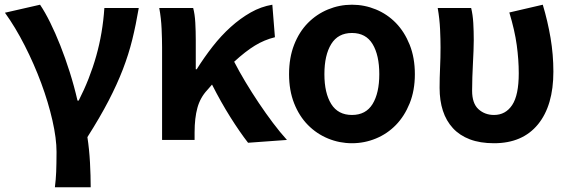

<svg xmlns="http://www.w3.org/2000/svg" viewBox="-20 -594 2421 815"><path d="M213 201Q215 183 216.5 167.5Q218 152 218.5 135.5Q219 119 219.5 98.5Q220 78 220 51Q220 -6 202.5 -83Q185 -160 155 -241Q125 -322 85 -400.5Q45 -479 1 -540L150 -574Q171 -543 193 -498.5Q215 -454 236 -401Q257 -348 276 -288Q295 -228 309 -167H314Q361 -259 388.5 -356.5Q416 -454 423 -560H569Q557 -489 541.5 -426Q526 -363 501.5 -299.5Q477 -236 441 -166.5Q405 -97 351 -12Q359 40 362 96.5Q365 153 365 201H213Z M1033 12Q998 -33 958 -96.5Q918 -160 880 -235L860 -212Q830 -180 818 -136.5Q806 -93 806 -32V0H668V-393Q668 -426 666 -471.5Q664 -517 656 -560H800Q807 -534 809 -498Q811 -462 811 -423V-300H815Q847 -351 883 -397Q919 -443 959.5 -479.5Q1000 -516 1044 -541Q1088 -566 1136 -574L1147 -436Q1102 -425 1062 -400.5Q1022 -376 974 -332Q995 -291 1022 -246Q1049 -201 1078.5 -157Q1108 -113 1138.5 -72.5Q1169 -32 1198 0Z M1474 14Q1421 14 1372.5 -6Q1324 -26 1287 -63.5Q1250 -101 1228.5 -155.5Q1207 -210 1207 -279Q1207 -349 1228.5 -404Q1250 -459 1287 -496.5Q1324 -534 1372.5 -554Q1421 -574 1474 -574Q1527 -574 1575.5 -554Q1624 -534 1660.5 -496.5Q1697 -459 1719 -404Q1741 -349 1741 -279Q1741 -210 1719 -155.5Q1697 -101 1660.5 -63.5Q1624 -26 1575.5 -6Q1527 14 1474 14ZM1474 -106Q1533 -106 1561.5 -152.5Q1590 -199 1590 -279Q1590 -360 1561.5 -407Q1533 -454 1474 -454Q1415 -454 1386 -407Q1357 -360 1357 -279Q1357 -199 1386 -152.5Q1415 -106 1474 -106Z M2077 14Q2018 14 1974.5 -2.5Q1931 -19 1902.5 -50Q1874 -81 1860 -124Q1846 -167 1846 -221Q1846 -264 1848 -306.5Q1850 -349 1850 -393Q1850 -426 1848 -470Q1846 -514 1838 -560H1980Q1987 -531 1989 -496.5Q1991 -462 1991 -423Q1991 -404 1990 -378.5Q1989 -353 1987.5 -324.5Q1986 -296 1985 -266Q1984 -236 1984 -209Q1984 -155 2011 -130.5Q2038 -106 2077 -106Q2126 -106 2154 -148Q2182 -190 2182 -283Q2182 -340 2173.5 -402.5Q2165 -465 2142 -541L2284 -574Q2305 -504 2317 -433Q2329 -362 2329 -290Q2329 -146 2263.5 -66Q2198 14 2077 14Z"/></svg>

Font: SpoqaHanSans-Bold
Style: Regular
Weight: 700
Designer: [Spoqa Han Sans] Dong-huui Kim \uAE40 \uB3D9 \uD718   [Noto Sans] Ryoko NISHIZUKA \u897F \u585A \u6DBC \u5B50  (kana & i
Foundry: Spoqa (http://www.spoqa-han-sans.com)
Version: Version 2.000